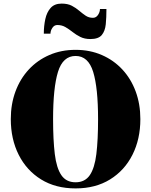

<svg xmlns="http://www.w3.org/2000/svg" viewBox="-20 -1037 839 1067"><path d="M298.5 -898Q281.5 -898 271 -882.2Q260.5 -866.5 260.5 -850H223.5Q223.5 -892.5 231.8 -930.8Q240 -969 261.5 -993Q283 -1017 322.5 -1017Q356.5 -1017 379.2 -1005Q402 -993 420 -977.5Q438 -962 455.8 -950Q473.5 -938 496.5 -938Q514 -938 524.8 -954.2Q535.5 -970.5 535.5 -987H571.5Q571.5 -940 567.8 -902.2Q564 -864.5 545.5 -842.2Q527 -820 482.5 -820Q450 -820 426.5 -831.8Q403 -843.5 383.5 -859Q364 -874.5 344 -886.2Q324 -898 298.5 -898ZM400 10Q289 10 208.2 -40Q127.5 -90 83.8 -177Q40 -264 40 -375Q40 -458.5 66 -528.8Q92 -599 140 -650.8Q188 -702.5 254 -731.2Q320 -760 400 -760Q480 -760 546 -731.2Q612 -702.5 660 -650.8Q708 -599 734 -528.8Q760 -458.5 760 -375Q760 -264 716.2 -177Q672.5 -90 591.8 -40Q511 10 400 10ZM400 -726Q329.5 -726 302.2 -637.5Q275 -549 275 -375Q275 -259 284.5 -181Q294 -103 321 -63.5Q348 -24 400 -24Q452 -24 479 -63.5Q506 -103 515.5 -181Q525 -259 525 -375Q525 -549 497.8 -637.5Q470.5 -726 400 -726Z"/></svg>

Font: Bodoni* 06pt Fatface
Style: Regular
Weight: 900
Version: Version 2.3